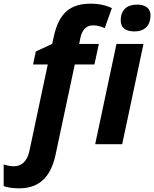

<svg xmlns="http://www.w3.org/2000/svg" viewBox="-127 -785 839 1045"><path d="M-107 228C-84 236 -56 240 -22 240C102 240 153 159 175 59L280 -434H387L411 -546H304L310 -576C318 -619 341 -647 378 -647C405 -647 424 -640 443 -632L482 -741C450 -756 412 -765 367 -765C260 -765 195 -719 166 -587L157 -546L68 -505L53 -434H133L33 37C21 94 -11 120 -51 120C-68 120 -87 117 -107 110ZM538 0 654 -546H507L391 0ZM604 -614C664 -614 692 -649 692 -701C692 -745 658 -760 619 -760C563 -760 530 -730 530 -674C530 -630 563 -614 604 -614Z"/></svg>

Font: BC Sans
Style: Bold Italic
Weight: 700
Italic angle: -12°
Designer: Monotype Design Team
Province of B.C.
Foundry: Monotype Imaging Inc.
Version: Version 2.000;GOOG;noto-source:20170915:90ef993387c0